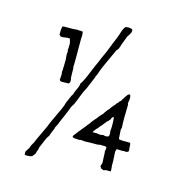

<svg xmlns="http://www.w3.org/2000/svg" viewBox="-111 -790 965 984"><g transform="rotate(15 371.0 -298.5)"><path d="M351 -480 357 -495Q374 -529 394 -583Q413 -628 414 -633Q416 -639 419.5 -650Q423 -661 425 -665Q427 -669 430.5 -675Q434 -681 439 -682Q444 -683 452 -683Q460 -683 471 -679Q480 -667 457 -637Q436 -584 432 -568Q430 -563 425 -558Q420 -553 419 -549Q413 -535 398 -503.5Q383 -472 374 -450.5Q365 -429 358 -407Q358 -406 356 -403.5Q354 -401 353 -399Q352 -397 353 -395L325 -328Q317 -316 302 -278Q301 -275 294.5 -258Q288 -241 283 -231Q281 -228 276.5 -221Q272 -214 271 -211L263 -189Q261 -185 251 -160.5Q241 -136 235 -124Q234 -117 219 -89Q218 -88 219 -87Q220 -86 219 -85Q205 -54 202 -42Q200 -38 196 -33Q192 -28 191 -25Q189 -20 168 29Q167 32 166 39.5Q165 47 162 50Q161 51 160 58.5Q159 66 154 70Q149 76 147 79Q145 82 140 83.5Q135 85 133 85Q131 85 120 86Q112 86 109 85.5Q106 85 105.5 84Q105 83 105 77.5Q105 72 105 69Q107 65 109.5 61Q112 57 115 52.5Q118 48 120 45Q124 29 136 11Q140 -1 161.5 -45.5Q183 -90 190 -110Q194 -120 207 -146.5Q220 -173 229 -193.5Q238 -214 242 -231Q246 -238 252.5 -254.5Q259 -271 266 -280Q267 -289 275 -305Q283 -321 285 -329L288 -344Q293 -348 303 -369Q313 -390 323.5 -416.5Q334 -443 335 -444Q338 -451 343.5 -463Q349 -475 351 -480ZM231 -473V-448Q231 -419 230 -417Q232 -409 232 -393.5Q232 -378 232 -375V-373Q233 -371 233 -369L232 -365Q232 -362 235 -347V-344Q237 -336 230 -327Q228 -326 212 -326Q189 -324 184 -328L182 -330Q181 -332 180 -333Q180 -336 181.5 -352Q183 -368 180 -373Q182 -383 182 -405Q182 -427 183 -439Q179 -466 182 -480Q182 -485 180 -495Q182 -500 181.5 -509.5Q181 -519 182 -524Q181 -527 179 -538Q177 -549 173 -551Q164 -552 148.5 -549Q133 -546 125 -549Q124 -554 119 -555V-579Q121 -598 123 -601Q128 -602 150 -602H177Q182 -602 190.5 -603Q199 -604 203 -604Q204 -604 206.5 -603Q209 -602 210 -603Q227 -603 229 -602Q232 -597 232 -582Q232 -578 231.5 -571Q231 -564 231 -561ZM551 -177 548 -168Q549 -160 549.5 -142.5Q550 -125 552 -117Q563 -114 582.5 -114.5Q602 -115 612 -114Q615 -109 615 -96.5Q615 -84 616 -81Q616 -80 616.5 -80Q617 -80 617 -79Q617 -73 614 -67Q612 -67 610 -66Q608 -65 606 -64.5Q604 -64 601 -64Q593 -66 585 -64Q576 -65 554 -65Q551 -60 550 -53Q549 -46 550 -35.5Q551 -25 551 -21V-12Q551 -10 552 -8V-6Q552 -4 552 2Q552 8 552 13Q552 18 552 22Q555 49 554 52Q553 54 543 53.5Q533 53 530 53Q527 53 522.5 55Q518 57 517 57Q515 56 510 54.5Q505 53 503 52L496 41Q497 38 498.5 32.5Q500 27 501 24Q502 21 501 8Q500 -5 500 -7Q500 -34 498 -39Q502 -52 500 -61Q498 -63 492 -64H486Q465 -66 454 -62H435H417Q413 -62 402 -61.5Q391 -61 386 -61Q382 -61 375.5 -62Q369 -63 366 -63Q364 -63 360 -62Q356 -61 354 -61Q353 -61 349 -61.5Q345 -62 343 -62Q322 -62 319 -68Q319 -74 325 -80.5Q331 -87 332 -89Q342 -103 348 -109Q351 -114 362 -126.5Q373 -139 378 -147Q388 -157 393 -167Q394 -167 396 -170.5Q398 -174 400 -175Q401 -178 404.5 -181Q408 -184 408 -185Q412 -188 416.5 -195Q421 -202 423 -204Q435 -218 440 -221Q440 -224 444 -228Q445 -228 445 -231Q446 -234 448 -234Q450 -237 454 -242.5Q458 -248 461 -250Q462 -252 467 -258Q472 -264 474 -268L488 -284Q491 -287 492 -290L502 -300L505 -306L511 -309Q512 -312 514.5 -316Q517 -320 518 -322Q519 -324 522 -327.5Q525 -331 525 -334Q527 -335 532.5 -343.5Q538 -352 546 -353Q552 -351 552 -332Q551 -329 550.5 -320.5Q550 -312 548 -309L551 -299Q548 -225 551 -177ZM448 -161H445Q444 -159 442.5 -157.5Q441 -156 441 -155Q431 -142 430 -141Q427 -138 425 -138Q424 -134 418.5 -128Q413 -122 412 -117H437Q452 -112 468 -117Q485 -112 496 -117Q503 -126 498 -147Q502 -169 498 -219Q487 -219 485 -205Q477 -199 476 -194Q471 -192 465 -184Q459 -176 457 -174Q449 -164 448 -161Z"/></g></svg>

Font: FuturaRenner Light
Style: Regular
Weight: 300
Designer: BSozoo
Foundry: BSozoo
Version: Version 1.001;PS 001.001;hotconv 1.0.70;makeotf.lib2.5.58329